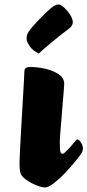

<svg xmlns="http://www.w3.org/2000/svg" viewBox="-20 -822 390 856"><path d="M178.4 13.8Q172.1 13.8 155.6 8.7Q139 3.7 120 -5.9Q101.1 -15.6 86.8 -28.3Q72.5 -40.9 69.7 -56.3Q68.5 -61.3 67.7 -71Q67 -80.7 67 -99.3Q67.2 -110.9 68.7 -142.4Q70.2 -174 72.7 -217.5Q75.2 -261 77.8 -307.3Q80.5 -353.7 83 -395.7Q85.5 -437.8 87 -466.1Q88.5 -494.5 88.5 -500.9Q88.5 -512.4 94.1 -517.8Q99.8 -523.2 115.3 -523.2Q149 -523.2 183.9 -515Q218.8 -506.7 242.6 -490.1Q266.3 -473.5 266.3 -447.9Q266.3 -441.5 264.2 -416.6Q262.1 -391.6 259.3 -357.6Q256.6 -323.6 253.7 -288.9Q250.8 -254.1 248.7 -227.6Q246.6 -201.1 246.6 -191.7Q246.6 -153.9 249.3 -145.1Q252.1 -136.2 258.8 -136.2Q262.8 -136.2 270.2 -142.9Q277.7 -149.6 286.3 -158.9Q295 -168.1 302.6 -177.3Q310.1 -186.5 314.4 -191.2Q318.6 -196.2 320.5 -198.2Q322.4 -200.2 325.1 -200.2Q331.9 -200.2 340.8 -186.9Q349.7 -173.7 349.7 -159.9Q349.7 -147.6 340.7 -134.8Q331.7 -121.8 311.6 -97.4Q291.4 -73 266.8 -47.5Q242.2 -22 218.7 -4.1Q195.2 13.8 178.4 13.8ZM152.8 -583.4Q126.1 -596 112.3 -616.2Q98.5 -636.4 98.5 -648.7Q98.5 -658 100.4 -665.4Q102.3 -672.8 108 -681.3Q111.3 -686.6 118.6 -695.3Q125.9 -704 135.4 -714.4Q144.8 -724.8 154.7 -735.2Q164.6 -745.5 174.1 -755.1Q183.5 -764.6 190.8 -771.2Q209.9 -789.5 221.2 -795.8Q232.5 -802.1 240.8 -802.1Q250.6 -802.1 265.5 -788.5Q280.5 -775 292.6 -756.3Q304.6 -737.6 304.6 -722.5Q304.6 -717 301.1 -709.5Q297.6 -701.9 285.8 -693.1Q269.8 -681.4 249.6 -665.3Q229.4 -649.3 210.1 -633.2Q190.8 -617.2 175.4 -603.7Q160.1 -590.2 152.8 -583.4Z"/></svg>

Font: Briem Hand Thin
Style: Regular
Weight: 100
Designer: Gunnlaugur SE Briem, Eben Sorkin
Foundry: Sorkin Type Co.
Version: Version 1.003